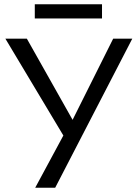

<svg xmlns="http://www.w3.org/2000/svg" viewBox="-20 -874 638 894"><path d="M142 -788V-854H455V-788ZM144 0 275 -243 5 -694H105L318 -316L507 -694H596L237 0Z"/></svg>

Font: Cantarell
Style: Regular
Weight: 400
Designer: Dave Crossland, Nikolaus Waxweiler, Florian Fecher, Jacques Le Bailly, Eben Sorkin, Alexei Vanyashin, Alexios Zavras, Em
Version: Version 0.303